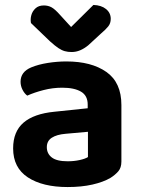

<svg xmlns="http://www.w3.org/2000/svg" viewBox="-20 -740 569 775"><path d="M253 -89Q279 -89 301.5 -94Q324 -99 335 -106V-208L245 -200Q209 -197 189 -184Q169 -171 169 -146Q169 -120 189 -104.5Q209 -89 253 -89ZM248 -492Q349 -492 409.5 -449.5Q470 -407 470 -316V-88Q470 -63 457.5 -48.5Q445 -34 426 -22Q397 -5 353 5Q309 15 253 15Q152 15 92.5 -24Q33 -63 33 -141Q33 -209 75 -245Q117 -281 200 -289L334 -303V-318Q334 -354 307 -370Q280 -386 231 -386Q193 -386 156 -376.5Q119 -367 90 -354Q79 -362 71 -377.5Q63 -393 63 -410Q63 -450 106 -468Q135 -480 173 -486Q211 -492 248 -492ZM224 -678 267 -631 357 -720Q389 -719 408 -703.5Q427 -688 427 -664Q427 -646 417 -633.5Q407 -621 387 -604L336 -557Q320 -544 303.5 -537Q287 -530 269 -530Q254 -530 241.5 -533.5Q229 -537 215.5 -546Q202 -555 182 -573L105 -647Q102 -663 106.5 -679Q111 -695 123.5 -706.5Q136 -718 157 -718Q174 -718 188 -710.5Q202 -703 224 -678Z"/></svg>

Font: BalooTamma2Bold
Style: Bold
Weight: 700
Designer: Divya Kowshik, Shuchita Grover and Ek Type
Foundry: Ek Type
Version: Version 1.700